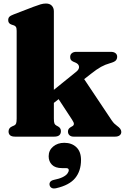

<svg xmlns="http://www.w3.org/2000/svg" viewBox="-20 -775 708 1089"><path d="M65.5 0Q46 0 37.2 -7.8Q28.5 -15.5 28.5 -29.5Q28.5 -39 33.5 -46.5Q38.5 -54 49.5 -58.5L61 -63.5Q68.5 -67 71.5 -75.2Q74.5 -83.5 74.5 -103V-600Q74.5 -616 70.2 -622.5Q66 -629 57.5 -631.5L46.5 -635Q36 -638.5 31.2 -644.8Q26.5 -651 26.5 -661Q26.5 -672.5 33 -679.5Q39.5 -686.5 57 -693L170 -736.5Q195 -746 210.5 -750.5Q226 -755 240.5 -755Q262.5 -755 274 -742.5Q285.5 -730 285.5 -711V-103Q285.5 -83.5 288.5 -75.5Q291.5 -67.5 299 -63.5L309 -58Q325.5 -49 325.5 -31.5Q325.5 0 288 0ZM225 -216.5 413 -368.5Q430 -382.5 428.2 -397.2Q426.5 -412 408 -420L395 -425.5Q385.5 -430 381.8 -436Q378 -442 378 -452Q378 -465.5 387.5 -473.2Q397 -481 413 -481H608.5Q625.5 -481 635 -473.5Q644.5 -466 644.5 -453.5Q644.5 -440.5 636.8 -432Q629 -423.5 604 -416.5Q577 -409 553 -395.8Q529 -382.5 495.5 -356L250.5 -164ZM432.5 -363.5 613.5 -92.5Q621.5 -81 628 -74.5Q634.5 -68 643.5 -61.5Q655 -53.5 661.5 -45Q668 -36.5 668 -27Q668 -14.5 658.5 -7.2Q649 0 633 0H397Q383 0 374.2 -7.8Q365.5 -15.5 365.5 -29Q365.5 -37 369 -42.8Q372.5 -48.5 380.5 -53.5L390 -59Q398 -63 399 -71.2Q400 -79.5 388.5 -96.5L295.5 -238.5ZM332 178.5Q293.5 178.5 274.8 159.5Q256 140.5 256 111.5Q256 77.5 281.5 56.2Q307 35 344.5 35Q387 35 413.2 60Q439.5 85 439.5 132.5Q439.5 194.5 406.5 235Q373.5 275.5 298.5 292.5Q282.5 296 273.2 291Q264 286 261.5 275.5Q259 265.5 264.5 257.2Q270 249 284.5 245.5Q316.5 239 335.2 229.8Q354 220.5 362 209.8Q370 199 370 190Q370 178.5 354.5 178.5Z"/></svg>

Font: Fraunces Black
Style: Regular
Weight: 900
Version: Version 1.000;[b76b70a41]